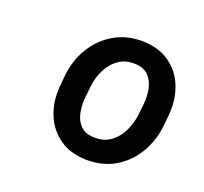

<svg xmlns="http://www.w3.org/2000/svg" viewBox="-78 -811 599 565"><g transform="rotate(20 221.5 -528.5)"><path d="M95.7 -509.8 99.1 -547.4Q104 -596.7 128.2 -636.5Q152.3 -676.3 191.7 -699.2Q231 -722.2 282.7 -721.2Q331.5 -719.7 365 -696Q398.4 -672.4 414.1 -633.5Q429.7 -594.7 426.3 -547.9L422.9 -509.8Q417.5 -460.4 393.8 -420.7Q370.1 -380.9 331.1 -358.2Q292 -335.4 240.2 -336.4Q191.4 -337.9 158 -361.6Q124.5 -385.3 108.4 -424.1Q92.3 -462.9 95.7 -509.8ZM181.6 -547.9 177.2 -508.3Q174.8 -484.4 179.2 -461.2Q183.6 -438 198.5 -422.4Q213.4 -406.7 242.2 -406.2Q272 -405.3 292.7 -420.2Q313.5 -435.1 325.4 -459Q337.4 -482.9 341.3 -509.8L345.7 -548.3Q348.1 -572.3 343.5 -595.7Q338.9 -619.1 324.2 -634.5Q309.6 -649.9 281.2 -650.9Q251.5 -651.9 230.5 -637.2Q209.5 -622.6 197.3 -598.6Q185.1 -574.7 181.6 -547.9Z"/></g></svg>

Font: Roboto SemiBold
Style: Italic
Weight: 600
Designer: Christian Robertson
Foundry: Google
Version: Version 3.009; 2024